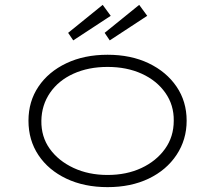

<svg xmlns="http://www.w3.org/2000/svg" viewBox="-20 -759 884 789"><path d="M422 10Q326 10 252.5 -25Q179 -60 138 -121.5Q97 -183 97 -263Q97 -342 138 -403Q179 -464 252.5 -499Q326 -534 422 -534Q518 -534 591 -499Q664 -464 705.5 -403Q747 -342 747 -263Q747 -185 705.5 -122.5Q664 -60 591 -25Q518 10 422 10ZM422 -40Q500 -40 561 -68.5Q622 -97 658 -147Q694 -197 694 -263Q695 -327 659.5 -377.5Q624 -428 562.5 -456Q501 -484 422 -484Q343 -484 281.5 -456Q220 -428 185.5 -377.5Q151 -327 150 -263Q149 -197 184.5 -147.5Q220 -98 282 -69Q344 -40 422 -40ZM431 -593 410 -624 552 -739 585 -694ZM281 -593 260 -624 402 -739 435 -694Z"/></svg>

Font: Lexend Peta ExtraLight
Style: Regular
Weight: 250
Version: Version 1.007